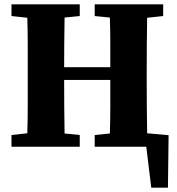

<svg xmlns="http://www.w3.org/2000/svg" viewBox="-20 -677 817 886"><path d="M417 -603V-657H733V-603L659 -595Q658 -534 657.5 -472Q657 -410 657 -347V-310Q657 -249 657.5 -186.5Q658 -124 659 -62L758 -53L755 189H678L655 0H417V-54L487 -61Q489 -123 489 -185Q489 -247 489 -308H276Q276 -241 276.5 -180.5Q277 -120 278 -61L348 -54V0H33V-54L106 -62Q108 -123 108 -185Q108 -247 108 -310V-347Q108 -409 108 -471Q108 -533 106 -595L33 -603V-657H348V-603L278 -596Q277 -535 276.5 -475Q276 -415 276 -367H489Q489 -424 489 -481.5Q489 -539 487 -596Z"/></svg>

Font: Source Serif Pro
Style: Bold
Weight: 700
Designer: Frank Grießhammer
Foundry: Adobe Systems Incorporated
Version: Version 3.001;hotconv 1.0.111;makeotfexe 2.5.65597